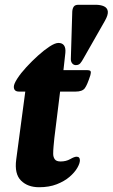

<svg xmlns="http://www.w3.org/2000/svg" viewBox="-20 -769 472 805"><path d="M144 16Q96 16 68 -12Q40 -40 48 -100L86 -385H60Q38 -385 38 -405Q38 -417 52.5 -439.5Q67 -462 90.5 -487.5Q114 -513 139.5 -536Q165 -559 188 -574Q211 -589 225 -589Q241 -589 248.5 -578.5Q256 -568 254 -547L246 -475H343Q358 -475 360 -470Q362 -465 359 -454Q346 -413 335.5 -399Q325 -385 297 -385H232L208 -191Q206 -172 204.5 -155Q203 -138 203 -124Q203 -111 209.5 -101.5Q216 -92 234 -92Q257 -92 274.5 -102Q292 -112 301 -112Q315 -112 315 -97Q315 -84 304 -65Q293 -46 271.5 -27.5Q250 -9 218 3.5Q186 16 144 16ZM283 -721Q284 -734 289.5 -741.5Q295 -749 309 -749H380Q402 -749 416 -742.5Q430 -736 432 -721.5Q434 -707 420 -682L330 -524Q323 -511 316.5 -503.5Q310 -496 298 -496Q289 -496 283 -503Q277 -510 277 -521Z"/></svg>

Font: Alkatra
Style: Regular
Weight: 400
Designer: Suman Bhandary
Version: Version 1.100;gftools[0.9.22]